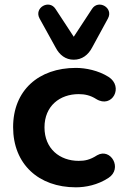

<svg xmlns="http://www.w3.org/2000/svg" viewBox="-20 -790 539 820"><path d="M304 10C346 10 397 0 443 -30C505 -70 453 -160 395 -127C364 -107 342 -103 316 -103C235 -103 170 -155 170 -246C170 -338 236 -388 316 -388C342 -388 366 -383 391 -367C459 -325 510 -420 443 -462C400 -489 346 -500 304 -500C145 -500 36 -404 36 -247C36 -89 145 10 304 10ZM295 -535C330 -535 357 -555 374 -588L441 -711C466 -757 400 -794 373 -752L295 -633L217 -752C190 -794 124 -757 149 -711L217 -588C234 -555 260 -535 295 -535Z"/></svg>

Font: SN Pro
Style: Bold
Weight: 700
Designer: Tobias Whetton
Foundry: Supernotes
Version: Version 1.003;Glyphs 3.3 (3324)